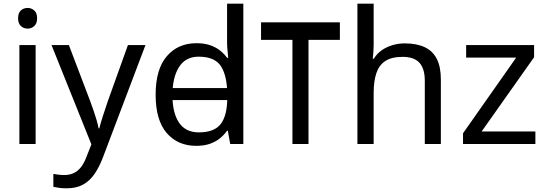

<svg xmlns="http://www.w3.org/2000/svg" viewBox="-20 -780 2959 1040"><path d="M173 -536V0H85V-536ZM130 -737Q150 -737 165.5 -723.5Q181 -710 181 -681Q181 -653 165.5 -639Q150 -625 130 -625Q108 -625 93 -639Q78 -653 78 -681Q78 -710 93 -723.5Q108 -737 130 -737Z M259 -536H353L469 -231Q479 -204 487.5 -179Q496 -154 503 -130.5Q510 -107 514 -85H518Q524 -110 537 -150.5Q550 -191 564 -232L673 -536H768L537 74Q518 124 492.5 161.5Q467 199 430.5 219.5Q394 240 342 240Q318 240 300 237.5Q282 235 269 232V162Q280 164 295.5 166Q311 168 328 168Q359 168 381.5 156.5Q404 145 420 123.5Q436 102 447 73L475 2Z M872 -238V-303H1248V-238ZM1043 10Q943 10 883 -59.5Q823 -129 823 -267Q823 -405 883.5 -475.5Q944 -546 1044 -546Q1086 -546 1117 -535.5Q1148 -525 1171 -507Q1194 -489 1210 -467H1216Q1215 -480 1212.5 -505.5Q1210 -531 1210 -546V-760H1298V0H1227L1214 -72H1210Q1194 -49 1171 -30.5Q1148 -12 1116.5 -1Q1085 10 1043 10ZM1057 -63Q1142 -63 1176.5 -109.5Q1211 -156 1211 -250V-266Q1211 -366 1178 -419.5Q1145 -473 1056 -473Q985 -473 949.5 -416.5Q914 -360 914 -265Q914 -169 949.5 -116Q985 -63 1057 -63Z M1821 -659V-564H1651V0H1564V-564H1394V-659Z M2004 -537Q2004 -518 2002.5 -498Q2001 -478 1999 -462H2005Q2022 -490 2048 -508Q2074 -526 2106 -535.5Q2138 -545 2172 -545Q2237 -545 2280.5 -524.5Q2324 -504 2346 -461Q2368 -418 2368 -349V0H2281V-343Q2281 -408 2252 -440Q2223 -472 2161 -472Q2101 -472 2067 -449.5Q2033 -427 2018.5 -383.5Q2004 -340 2004 -277V0H1916V-760H2004Z M2880 0H2488V-58L2776 -468H2505V-536H2873V-470L2589 -68H2880Z"/></svg>

Font: hexutelugu05
Style: Book
Weight: 400
Designer: Jelle Bosma - Monotype Design Team
Foundry: Monotype Imaging Inc.
Version: Version 2.003